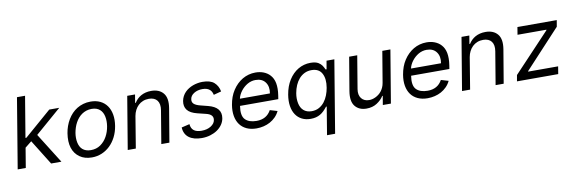

<svg xmlns="http://www.w3.org/2000/svg" viewBox="-61 -1241 5853 1960"><g transform="rotate(-10 2866.0 -261.0)"><path d="M31.2 0 152 -727.3H235.8L165.1 -302.6H174.7L454.5 -545.5H558.2L288.7 -311.8L484.4 0H377.8L217 -258.9L149.1 -204.5L115.1 0Z M595.9 -275.6Q601.9 -312.9 614.3 -347.7Q626.8 -382.5 645.1 -413.4Q663.4 -444.2 687.7 -469.8Q712 -495.4 741.8 -513.7Q771.7 -532 807 -542.3Q842.3 -552.6 882.8 -552.6Q939.3 -552.6 982.2 -531.8Q1025.2 -511 1052 -473.2Q1078.8 -435.4 1088.4 -382.3Q1098 -329.2 1087.4 -264.2Q1077.4 -202.4 1051.5 -151.6Q1025.6 -100.9 987.7 -64.6Q949.9 -28.4 902.2 -8.5Q854.4 11.4 800.4 11.4Q725.1 11.4 674.4 -24.5Q622.2 -61.1 602.1 -124.3Q582 -187.5 595.9 -275.6ZM677.6 -165.5Q682.2 -142.8 691.8 -123.9Q701.3 -105.1 716.8 -91.8Q732.2 -78.5 753.4 -71.2Q774.5 -63.9 801.8 -63.9Q859.7 -63.9 902 -93.4Q945 -123.6 971.1 -171Q997.2 -218.4 1006.4 -275.6Q1014.9 -329.5 1005.7 -375Q1001.1 -398.1 991.1 -416.9Q981.2 -435.7 965.9 -449.2Q950.6 -462.7 929.7 -470Q908.7 -477.3 881.4 -477.3Q851.6 -477.3 826 -468.9Q800.4 -460.6 779.3 -446Q758.2 -431.5 741.1 -411.4Q724.1 -391.3 711.3 -367.5Q698.5 -343.8 690 -317.5Q681.5 -291.2 676.8 -264.2Q668.3 -211.6 677.6 -165.5Z M1262.8 -545.5H1343.8L1329.5 -460.2H1336.6Q1349.4 -481.2 1366.7 -498Q1383.9 -514.9 1405.9 -527.2Q1427.9 -539.4 1454.2 -546Q1480.5 -552.6 1511.4 -552.6Q1593.8 -552.6 1636.4 -501.8Q1679 -451 1661.9 -346.6L1603.7 0H1519.9L1576.7 -340.9Q1582 -372.9 1577.8 -398.3Q1573.5 -423.7 1560.2 -441.2Q1546.9 -458.8 1525.4 -468Q1503.9 -477.3 1474.4 -477.3Q1440.7 -477.3 1412.8 -466.1Q1384.9 -454.9 1364 -434.8Q1343 -414.8 1329.2 -387.4Q1315.3 -360.1 1309.7 -328.1L1255.7 0H1171.9Z M1838.1 -150.6Q1844.5 -62.5 1948.9 -62.5Q2007.5 -62.5 2046.5 -87.7Q2085.6 -112.9 2090.9 -147.7Q2101.6 -206 2022.7 -224.4L1936.1 -245.7Q1863.6 -263.5 1834.5 -301Q1805.4 -338.4 1815.3 -394.9Q1820.3 -421.2 1832 -443.2Q1843.8 -465.2 1860.8 -482.6Q1877.8 -500 1899.1 -513.1Q1920.5 -526.3 1944.2 -535Q1968 -543.7 1993.1 -548.1Q2018.1 -552.6 2042.6 -552.6Q2124.3 -552.6 2163.7 -517.4Q2203.8 -481.5 2214.5 -423.3L2134.9 -402Q2131.7 -416.5 2125.4 -430.4Q2119 -444.2 2107.1 -455.4Q2095.2 -466.6 2076.3 -473.4Q2057.5 -480.1 2029.8 -480.1Q1979.4 -480.1 1942.8 -457.4Q1905.9 -434.3 1900.6 -399.1Q1895.2 -368.3 1914.8 -349.8Q1934.3 -331.3 1980.1 -319.6L2058.2 -299.7Q2197.4 -264.2 2179 -152Q2173.3 -116.8 2152.7 -87Q2132.1 -57.2 2100.3 -35.3Q2068.5 -13.5 2027.3 -1.1Q1986.2 11.4 1938.9 11.4Q1896.7 11.4 1863.3 2.1Q1829.9 -7.1 1806.1 -25Q1782.3 -43 1769.2 -69.6Q1756 -96.2 1754.3 -130.7Z M2299.7 -268.5Q2306.8 -310.4 2320.1 -347.3Q2333.5 -384.2 2354.8 -416.5Q2375.7 -448.5 2401.6 -473.7Q2427.6 -498.9 2457.6 -516.5Q2487.6 -534.1 2521.5 -543.3Q2555.4 -552.6 2592.3 -552.6Q2613.6 -552.6 2634.4 -549.2Q2655.2 -545.8 2674.4 -538.5Q2693.5 -531.2 2710.9 -519.9Q2728.3 -508.5 2742.5 -492.5Q2757.1 -476.6 2767.4 -455.6Q2777.7 -434.7 2782.7 -408.4Q2787.6 -382.1 2787.5 -350.1Q2787.3 -318.2 2781.2 -279.8L2775.6 -244.3H2378.9Q2363.3 -144.2 2402.3 -104Q2441.4 -63.9 2519.9 -63.9Q2571.7 -63.9 2609.4 -85Q2647 -106.2 2670.5 -149.1L2747.2 -126.4Q2730.8 -92 2705.1 -66.1Q2679.3 -40.1 2647.7 -22.9Q2616.1 -5.7 2580.1 2.8Q2544 11.4 2507.1 11.4Q2448.2 11.4 2404.5 -8.9Q2360.8 -29.1 2334.2 -65.9Q2307.5 -102.6 2298.5 -154.1Q2289.4 -205.6 2299.7 -268.5ZM2390.6 -316.8H2701.7Q2714.1 -386.7 2681.1 -431.8Q2648.1 -477.3 2579.5 -477.3Q2534.4 -477.3 2494 -453.5Q2475.9 -442.8 2459.2 -428.1Q2442.5 -413.4 2428.6 -395.4Q2414.8 -377.5 2404.8 -357.6Q2394.9 -337.7 2390.6 -316.8Z M2882.8 -271.3Q2889.9 -314.3 2903.2 -351.2Q2916.5 -388.1 2936.8 -420.5Q2956.7 -452.1 2981.4 -476.6Q3006 -501.1 3034.6 -517.9Q3063.2 -534.8 3095.3 -543.7Q3127.5 -552.6 3161.9 -552.6Q3214.8 -552.6 3243.6 -535.2Q3256 -527.7 3264.7 -519.5Q3273.4 -511.4 3280.2 -502Q3286.9 -492.5 3292.4 -481.9Q3297.9 -471.2 3304 -458.8H3313.9L3328.8 -545.5H3409.8L3285.5 204.5H3201.7L3249.3 -83.8H3242.2Q3223.7 -60.4 3205.6 -42.6Q3187.5 -24.9 3166.9 -13Q3146.3 -1.1 3122.2 5.1Q3098 11.4 3067.5 11.4Q3016.3 11.4 2977.1 -8.5Q2937.9 -28.4 2913.4 -65.2Q2888.8 -101.9 2880.5 -154.1Q2872.2 -206.3 2882.8 -271.3ZM2967.3 -167.3Q2972.3 -143.5 2982.4 -124.5Q2992.5 -105.5 3008 -92Q3023.4 -78.5 3044.2 -71.2Q3065 -63.9 3090.9 -63.9Q3134.6 -63.9 3167.4 -82.2Q3200.3 -100.5 3223.5 -130.1Q3246.8 -159.8 3261.2 -197.1Q3275.6 -234.4 3282 -272.7Q3297.6 -364 3266.7 -420.8Q3236.5 -477.3 3159.8 -477.3Q3120 -477.3 3087.5 -461.5Q3055 -445.7 3030.7 -418Q3006.4 -390.3 2990.2 -353Q2974.1 -315.7 2966.6 -272.7Q2957 -216.6 2967.3 -167.3Z M3505 -198.9 3563.2 -545.5H3647L3590.2 -204.5Q3580.6 -144.9 3608.3 -109.4Q3636 -73.9 3688.2 -73.9Q3704.2 -73.9 3720.3 -77.6Q3736.5 -81.3 3754.6 -89.8Q3772 -98 3788 -110.3Q3804 -122.5 3816.9 -139Q3829.9 -155.5 3839.3 -176.5Q3848.7 -197.4 3853 -223L3907 -545.5H3990.8L3899.9 0H3816.1L3831.7 -92.3H3826Q3813.6 -71.7 3795.8 -54.5Q3778.1 -37.3 3754.6 -22Q3709.5 7.1 3647 7.1Q3570.3 7.1 3529.1 -43.7Q3487.9 -94.5 3505 -198.9Z M4073.2 -268.5Q4080.3 -310.4 4093.6 -347.3Q4106.9 -384.2 4128.2 -416.5Q4149.1 -448.5 4175.1 -473.7Q4201 -498.9 4231 -516.5Q4261 -534.1 4294.9 -543.3Q4328.8 -552.6 4365.8 -552.6Q4387.1 -552.6 4407.8 -549.2Q4428.6 -545.8 4447.8 -538.5Q4467 -531.2 4484.4 -519.9Q4501.8 -508.5 4516 -492.5Q4530.5 -476.6 4540.8 -455.6Q4551.1 -434.7 4556.1 -408.4Q4561.1 -382.1 4560.9 -350.1Q4560.7 -318.2 4554.7 -279.8L4549 -244.3H4152.3Q4136.7 -144.2 4175.8 -104Q4214.8 -63.9 4293.3 -63.9Q4345.2 -63.9 4382.8 -85Q4420.5 -106.2 4443.9 -149.1L4520.6 -126.4Q4504.3 -92 4478.5 -66.1Q4452.8 -40.1 4421.2 -22.9Q4389.6 -5.7 4353.5 2.8Q4317.5 11.4 4280.5 11.4Q4221.6 11.4 4177.9 -8.9Q4134.2 -29.1 4107.6 -65.9Q4081 -102.6 4071.9 -154.1Q4062.9 -205.6 4073.2 -268.5ZM4164.1 -316.8H4475.1Q4487.6 -386.7 4454.5 -431.8Q4421.5 -477.3 4353 -477.3Q4307.9 -477.3 4267.4 -453.5Q4249.3 -442.8 4232.6 -428.1Q4215.9 -413.4 4202.1 -395.4Q4188.2 -377.5 4178.3 -357.6Q4168.3 -337.7 4164.1 -316.8Z M4728 -545.5H4808.9L4794.7 -460.2H4801.8Q4814.6 -481.2 4831.9 -498Q4849.1 -514.9 4871.1 -527.2Q4893.1 -539.4 4919.4 -546Q4945.7 -552.6 4976.6 -552.6Q5058.9 -552.6 5101.6 -501.8Q5144.2 -451 5127.1 -346.6L5068.9 0H4985.1L5041.9 -340.9Q5047.2 -372.9 5043 -398.3Q5038.7 -423.7 5025.4 -441.2Q5012.1 -458.8 4990.6 -468Q4969.1 -477.3 4939.6 -477.3Q4905.9 -477.3 4878 -466.1Q4850.1 -454.9 4829.2 -434.8Q4808.2 -414.8 4794.4 -387.4Q4780.5 -360.1 4774.9 -328.1L4720.9 0H4637.1Z M5206.7 0 5218 -63.9 5593 -461.6 5594.5 -467.3H5294.7L5307.5 -545.5H5715.2L5703.8 -478.7L5337.4 -83.8L5335.9 -78.1H5647L5634.2 0Z"/></g></svg>

Font: Inter P
Style: Italic
Weight: 400
Italic angle: -9.40001°
Designer: Rasmus Andersson
Foundry: rsms
Version: Version 3.018;git-588b23468